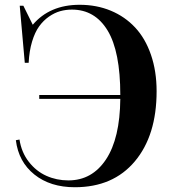

<svg xmlns="http://www.w3.org/2000/svg" viewBox="-20 -764 718 798"><path d="M291 14.2Q189 14.2 123 -38.6Q57.1 -91.3 45.9 -181.2L61 -184.1Q69.3 -130.4 99.9 -91.3Q130.4 -52.2 172.9 -33.2Q215.3 -14.2 264.2 -14.2Q362.8 -14.2 420.7 -101.6Q478.5 -189 480 -353H143.1V-369.1H480Q480 -550.3 427.2 -637.2Q374.5 -724.1 278.8 -724.1Q253.4 -724.1 230 -717.5Q206.5 -710.9 183.3 -694.8Q160.2 -678.7 142.6 -654.3Q125 -629.9 113.3 -591.1Q101.6 -552.2 99.1 -502.9H83L62 -740.2H77.1L116.2 -661.1Q186.5 -744.1 311 -744.1Q381.3 -744.1 440.2 -719.7Q499 -695.3 541.5 -649.9Q584 -604.5 607.4 -536.4Q630.9 -468.3 630.9 -384.8Q630.9 -201.2 540.5 -93.5Q450.2 14.2 291 14.2Z"/></svg>

Font: Display Semibold
Style: Regular
Weight: 600
Designer: Latin by Veronika Burian and Jose Scaglione. Greek by Irene Vlachou. Cyrillic by Vera Evstafieva.
Foundry: TypeTogether
Version: Version 3.002